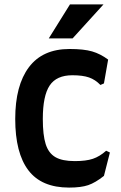

<svg xmlns="http://www.w3.org/2000/svg" viewBox="-20 -834 549 870"><path d="M49 -295Q49 -447 111 -529.5Q173 -612 295 -612Q360 -612 397.5 -601Q435 -590 470 -564L451 -456L435 -449Q412 -473 383.5 -483Q355 -493 308 -493Q236 -493 205 -446.5Q174 -400 174 -295Q174 -222 187 -181Q200 -140 231 -122Q262 -104 319 -104Q370 -104 401 -114.5Q432 -125 461 -151L478 -143L451 -37Q412 -6 379.5 5Q347 16 293 16Q168 16 108.5 -62.5Q49 -141 49 -295ZM449 -814 309 -660H201L297 -814Z"/></svg>

Font: Farro Medium
Style: Regular
Weight: 500
Designer: Aceler Chua
Foundry: Grayscale Limited
Version: Version 1.101